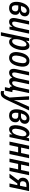

<svg xmlns="http://www.w3.org/2000/svg" viewBox="2204 -2794 829 5278"><g transform="rotate(90 2619.0 -154.5)"><path d="M200 10Q139 10 102 -15Q65 -40 47.5 -83Q30 -126 29.5 -179.5Q29 -233 40 -291Q56 -365 88 -423.5Q120 -482 169 -515.5Q218 -549 285 -549Q361 -549 400.5 -504.5Q440 -460 425 -389Q408 -303 308 -280L307 -277Q355 -264 375 -222.5Q395 -181 384 -126Q372 -65 324 -27.5Q276 10 200 10ZM276 -473Q236 -473 201 -437Q166 -401 144 -316H217Q264 -316 293 -336Q322 -356 330 -392Q339 -428 324 -450.5Q309 -473 276 -473ZM205 -66Q238 -66 261 -86Q284 -106 290 -143Q298 -188 276 -215Q254 -242 207 -242H129Q117 -158 134.5 -112Q152 -66 205 -66Z M581 10Q513 10 488 -42.5Q463 -95 484 -194L558 -539H654L582 -199Q568 -135 576.5 -104.5Q585 -74 619 -74Q662 -74 696 -122.5Q730 -171 750 -265L808 -539H904L789 0H713L720 -77H716Q687 -32 654.5 -11Q622 10 581 10Z M865 236 1029 -539H1108L1098 -458H1102Q1163 -549 1239 -549Q1285 -549 1311.5 -522.5Q1338 -496 1348.5 -452.5Q1359 -409 1357 -357.5Q1355 -306 1344 -254Q1328 -182 1298 -122Q1268 -62 1225.5 -26Q1183 10 1129 10Q1091 10 1063.5 -11Q1036 -32 1024 -69H1020Q1017 -44 1013 -17.5Q1009 9 1004 30L960 236ZM1115 -73Q1146 -73 1171.5 -99Q1197 -125 1216 -168.5Q1235 -212 1246 -265Q1253 -297 1256.5 -332Q1260 -367 1257 -397.5Q1254 -428 1241.5 -447.5Q1229 -467 1203 -467Q1171 -467 1144.5 -439.5Q1118 -412 1098 -366.5Q1078 -321 1067 -269Q1060 -236 1056.5 -202Q1053 -168 1056.5 -138.5Q1060 -109 1073.5 -91Q1087 -73 1115 -73Z M1570 10Q1472 10 1432.5 -69.5Q1393 -149 1423 -291Q1450 -418 1508.5 -483.5Q1567 -549 1652 -549Q1751 -549 1790 -470Q1829 -391 1799 -249Q1772 -120 1713.5 -55Q1655 10 1570 10ZM1577 -70Q1621 -70 1652 -116Q1683 -162 1703 -260Q1747 -468 1646 -468Q1602 -468 1570.5 -421.5Q1539 -375 1519 -279Q1498 -177 1513 -123.5Q1528 -70 1577 -70Z M2375 126 2402 -1Q2378 -8 2366 -25Q2354 -42 2353 -72H2350Q2325 -35 2294 -12.5Q2263 10 2219 10Q2135 10 2118 -74H2115Q2090 -37 2056 -13.5Q2022 10 1977 10Q1910 10 1885.5 -43Q1861 -96 1881 -187L1956 -539H2052L1978 -193Q1966 -134 1974 -104Q1982 -74 2016 -74Q2061 -74 2090.5 -123Q2120 -172 2136 -244L2199 -539H2295L2221 -192Q2210 -138 2216 -106Q2222 -74 2257 -74Q2302 -74 2334 -128Q2366 -182 2383 -263L2442 -539H2538L2456 -153Q2447 -111 2453.5 -94Q2460 -77 2484 -77Q2499 -77 2513 -82L2469 126Z M2538 240Q2508 240 2483 232V148Q2507 156 2531 156Q2565 156 2586.5 133.5Q2608 111 2627 72L2661 -1L2625 -539H2721L2731 -263Q2733 -229 2733 -192.5Q2733 -156 2732 -126H2735Q2744 -154 2757.5 -189Q2771 -224 2783 -249L2913 -539H3015L2716 93Q2683 162 2643.5 201Q2604 240 2538 240Z M3154 10Q3093 10 3056 -15Q3019 -40 3001.5 -83Q2984 -126 2983.5 -179.5Q2983 -233 2994 -291Q3010 -365 3042 -423.5Q3074 -482 3123 -515.5Q3172 -549 3239 -549Q3315 -549 3354.5 -504.5Q3394 -460 3379 -389Q3362 -303 3262 -280L3261 -277Q3309 -264 3329 -222.5Q3349 -181 3338 -126Q3326 -65 3278 -27.5Q3230 10 3154 10ZM3230 -473Q3190 -473 3155 -437Q3120 -401 3098 -316H3171Q3218 -316 3247 -336Q3276 -356 3284 -392Q3293 -428 3278 -450.5Q3263 -473 3230 -473ZM3159 -66Q3192 -66 3215 -86Q3238 -106 3244 -143Q3252 -188 3230 -215Q3208 -242 3161 -242H3083Q3071 -158 3088.5 -112Q3106 -66 3159 -66Z M3539 10Q3484 10 3455 -28.5Q3426 -67 3421.5 -134Q3417 -201 3435 -285Q3451 -356 3480 -416Q3509 -476 3552 -512.5Q3595 -549 3650 -549Q3728 -549 3754 -468H3758L3783 -539H3862L3748 0H3671L3677 -79H3675Q3647 -39 3614 -14.5Q3581 10 3539 10ZM3575 -72Q3622 -72 3657 -128.5Q3692 -185 3712 -275Q3724 -325 3724.5 -368.5Q3725 -412 3711 -439Q3697 -466 3664 -466Q3633 -465 3607.5 -439.5Q3582 -414 3563 -370.5Q3544 -327 3532 -273Q3511 -177 3522.5 -124.5Q3534 -72 3575 -72Z M3872 0 3986 -539H4083L4036 -319H4186L4233 -539H4329L4214 0H4118L4168 -238H4019L3968 0Z M4339 0 4453 -539H4550L4503 -319H4653L4700 -539H4796L4681 0H4585L4635 -238H4486L4435 0Z M4754 0 4936 -243Q4894 -263 4875.5 -305Q4857 -347 4868 -401Q4882 -466 4933.5 -502.5Q4985 -539 5068 -539H5233L5119 0H5023L5069 -216H5024L4865 0ZM5038 -289H5085L5122 -465H5063Q4980 -465 4964 -389Q4955 -344 4974.5 -316.5Q4994 -289 5038 -289Z"/></g></svg>

Font: Noto Sans Condensed Medium
Style: Italic
Weight: 500
Width: 3
Italic angle: -12°
Designer: Monotype Design Team
Foundry: Monotype Imaging Inc.
Version: Version 2.013; ttfautohint (v1.8.4.7-5d5b)